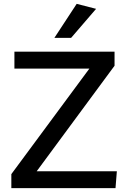

<svg xmlns="http://www.w3.org/2000/svg" viewBox="-20 -979 649 999"><path d="M39 0V-73L445 -622H55V-710H576V-637L171 -88H588L581 0ZM263 -782 379 -959 480 -933 350 -782Z"/></svg>

Font: Livvic Medium
Style: Regular
Weight: 500
Designer: Jacques Le Bailly, Baron von Fonthausen
Version: Version 1.001; ttfautohint (v1.8.2)